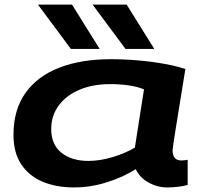

<svg xmlns="http://www.w3.org/2000/svg" viewBox="-20 -810 889 840"><path d="M712 10Q668 10 629 -12Q590 -34 574 -70Q519 -35 447.5 -12.5Q376 10 304 10Q226 10 166.5 -15Q107 -40 73 -91Q39 -142 39 -220Q39 -330 91.5 -403.5Q144 -477 239.5 -514Q335 -551 465 -551Q525 -551 587 -545.5Q649 -540 702.5 -530Q756 -520 791 -508Q765 -350 750 -255Q735 -160 735 -153Q735 -108 773 -108Q788 -108 801 -111V-1Q785 4 760 7Q735 10 712 10ZM570 -164 610 -419Q581 -431 543 -436.5Q505 -442 463 -442Q386 -442 328 -417.5Q270 -393 237 -348.5Q204 -304 204 -245Q204 -178 248.5 -142Q293 -106 367 -106Q417 -106 472 -122.5Q527 -139 570 -164ZM290 -596 146 -790H295L416 -596ZM529 -596 385 -790H534L655 -596Z"/></svg>

Font: Georama ExtraExtended SemiBold
Style: Italic
Weight: 600
Width: 8
Italic angle: -9°
Designer: Jean-Baptiste Levee
Foundry: Production Type
Version: Version 1.000